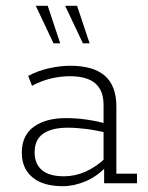

<svg xmlns="http://www.w3.org/2000/svg" viewBox="-20 -630 509 660"><path d="M196 10Q128 10 91.5 -20.5Q55 -51 55 -105Q55 -165 96.5 -194.5Q138 -224 206 -224Q242 -224 277 -219Q312 -214 351 -204L336 -196V-269Q336 -319 307.5 -343.5Q279 -368 220 -368Q188 -368 154.5 -360Q121 -352 90 -335L77 -369Q110 -387 149 -395.5Q188 -404 221 -404Q301 -404 340.5 -369.5Q380 -335 380 -264V-33H451V0H338V-60L344 -56Q313 -23 273.5 -6.5Q234 10 196 10ZM200 -24Q238 -24 274 -40Q310 -56 342 -86L336 -70V-186L352 -172Q313 -182 278 -186.5Q243 -191 213 -191Q158 -191 128.5 -170.5Q99 -150 99 -106Q99 -67 124 -45.5Q149 -24 200 -24ZM265 -481 204 -610H245L288 -481ZM164 -481 103 -610H144L187 -481Z"/></svg>

Font: Rokkitt SemiBold ExtraLight
Style: Regular
Weight: 250
Version: Version 3.103